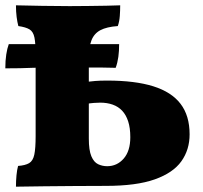

<svg xmlns="http://www.w3.org/2000/svg" viewBox="-30 -699 763 722"><path d="M30 3Q30 -19 32 -40Q34 -61 38 -75Q65 -77 79.5 -85.5Q94 -94 99 -117.5Q104 -141 104 -187V-491Q104 -536 99.5 -558Q95 -580 81 -588.5Q67 -597 39 -601Q35 -616 32.5 -635.5Q30 -655 30 -679Q77 -678 128.5 -677Q180 -676 232 -676Q264 -676 300.5 -676.5Q337 -677 370 -677.5Q403 -678 422 -679Q422 -660 420.5 -639Q419 -618 413 -601Q371 -598 347.5 -585.5Q324 -573 314 -547.5Q304 -522 304 -479V-178Q304 -134 313.5 -111.5Q323 -89 339 -81.5Q355 -74 373 -74Q410 -74 435 -102.5Q460 -131 460 -183Q460 -218 452 -242.5Q444 -267 429.5 -282.5Q415 -298 394 -305.5Q373 -313 347 -313Q338 -313 323.5 -312Q309 -311 294 -308V-391Q311 -393 328 -394.5Q345 -396 373 -396Q478 -396 546.5 -374.5Q615 -353 649 -308.5Q683 -264 683 -194Q683 -136 652 -92.5Q621 -49 552 -24.5Q483 0 368 0Q309 0 251 0.5Q193 1 137.5 1.5Q82 2 30 3ZM-10 -442Q-10 -471 -6.5 -494Q-3 -517 3 -533H141H263H418Q418 -507 415 -485Q412 -463 405 -444Q374 -445 353 -445Q332 -445 310.5 -445Q289 -445 257 -445L137 -444Q116 -445 93 -444Q70 -443 45 -442.5Q20 -442 -10 -442Z"/></svg>

Font: Vollkorn Black
Style: Regular
Weight: 900
Designer: Friedrich Althausen
Foundry: Friedrich Althausen
Version: Version 5.000